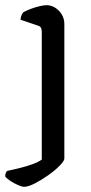

<svg xmlns="http://www.w3.org/2000/svg" viewBox="-65 -520 351 740"><path d="M28 200Q20 200 5 193.5Q-10 187 -24 178Q-38 169 -45 160Q-45 152 -42.5 146.5Q-40 141 -38 139Q-15 134 11.5 127.5Q38 121 61 112.5Q84 104 96 95V-397Q96 -405 93.5 -411.5Q91 -418 82 -421L14 -444Q15 -455 18.5 -462.5Q22 -470 25 -473Q36 -479 53 -485.5Q70 -492 87 -496Q104 -500 114 -500Q141 -500 162 -478.5Q183 -457 183 -427V91Q183 100 165.5 118Q148 136 122 154.5Q96 173 70 186.5Q44 200 28 200Z"/></svg>

Font: Texturina 72pt Medium
Style: Regular
Weight: 500
Designer: Guillermo Torres Carreño
Foundry: Omnibus-Type
Version: Version 1.002; ttfautohint (v1.8.3)